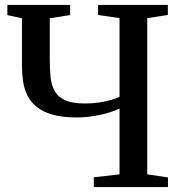

<svg xmlns="http://www.w3.org/2000/svg" viewBox="-20 -763 740 783"><path d="M467.5 -320Q430.5 -303 383.2 -293.5Q336 -284 293.5 -284Q234.5 -284 194.2 -295.5Q154 -307 129.2 -327.2Q104.5 -347.5 91.5 -374.2Q78.5 -401 74 -431.8Q69.5 -462.5 69.5 -494V-688.5L10 -701.5V-743H266V-701.5L183 -688.5V-520Q183 -482.5 186 -450.2Q189 -418 202 -393.5Q215 -369 244.2 -355Q273.5 -341 325.5 -341Q357 -341 384 -345Q411 -349 432.5 -355.2Q454 -361.5 467.5 -368.5V-689L380 -702V-743H664.5V-702L580.5 -689V-52L665 -39.5V0H362.5V-40L467.5 -52Z"/></svg>

Font: Merriweather 60pt Medium
Style: Regular
Weight: 500
Version: Version 2.100